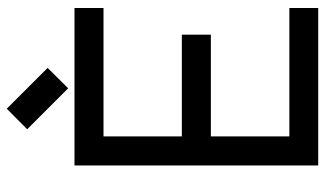

<svg xmlns="http://www.w3.org/2000/svg" viewBox="-216 -738 957 565"><g transform="rotate(-90 262.5 -455.5)"><path d="M521.5 2.4H58.1V-714.8H521.5V-629.4H143.6V-398.9H442.9V-313.5H143.6V-82.5H521.5ZM285.2 -733.4 164.6 -854 225.1 -914.1 345.2 -793.9Z"/></g></svg>

Font: Proletarsk
Style: Regular
Weight: 400
Designer: Peter Wiegel, original typeface by Carl Albert Fahrenwaldt 1901
Foundry: Peter Wiegel
Version: Version 1.000 2010 initial release